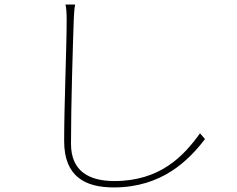

<svg xmlns="http://www.w3.org/2000/svg" viewBox="-20 -785 1040 841"><path d="M309 -765H267C271 -746 272 -723 272 -697C272 -573 261 -329 261 -167C261 -11 354 36 478 36C689 36 806 -82 878 -176L856 -201C785 -102 682 8 481 8C369 8 291 -36 291 -155C291 -329 299 -579 303 -697C304 -723 305 -741 309 -765Z"/></svg>

Font: Noto Sans CJK SC Thin
Style: Regular
Weight: 100
Designer: Ryoko NISHIZUKA 西塚涼子 (kana, bopomofo & ideographs); Paul D. Hunt (Latin, Greek & Cyrillic); Sandoll Communications 산돌커뮤니
Foundry: Adobe
Version: Version 2.004;hotconv 1.0.118;makeotfexe 2.5.65603